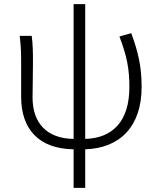

<svg xmlns="http://www.w3.org/2000/svg" viewBox="-20 -707 771 926"><path d="M335 199H391V13C559 8 663 -98 663 -287C663 -383 648 -452 613 -547L556 -531C593 -434 604 -373 604 -287C604 -125 526 -41 391 -37V-687H335V-37C205 -39 137 -114 137 -237C137 -269 139 -347 139 -412C139 -457 138 -496 133 -534H75C82 -479 82 -438 82 -395V-239C82 -85 167 11 335 13Z"/></svg>

Font: Noto Sans TC Light
Style: Regular
Weight: 300
Designer: Ryoko NISHIZUKA 西塚涼子 (kana, bopomofo & ideographs); Paul D. Hunt (Latin, Greek & Cyrillic); Sandoll Communications 산돌커뮤니
Foundry: Adobe
Version: Version 2.004;hotconv 1.0.118;makeotfexe 2.5.65603